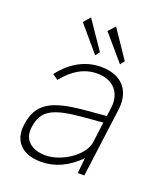

<svg xmlns="http://www.w3.org/2000/svg" viewBox="-137 -831 813 937"><g transform="rotate(20 269.5 -363.0)"><path d="M174 -736 144 -701 256 -569 273 -591ZM304 -736 272 -701 385 -569 402 -591ZM184 10C256 10 320 -19 381 -80L373 0H407L454 -358C468 -463 409 -526 304 -526C214 -526 144 -477 95 -413L124 -393C174 -456 231 -489 297 -489C380 -489 428 -436 417 -354L411 -310L297 -300C131 -285 61 -247 46 -132C34 -44 87 10 184 10ZM195 -27C120 -27 75 -67 85 -134C97 -225 151 -253 310 -266L406 -274L392 -167C383 -96 277 -27 195 -27Z"/></g></svg>

Font: United Sans Thin
Style: Italic
Weight: 100
Italic angle: -8°
Designer: Pablo Impallari, Rodrigo Fuenzalida (Modified by Dan O. Williams)
Version: Version 1.000;PS 001.000;hotconv 1.0.88;makeotf.lib2.5.64775